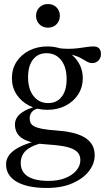

<svg xmlns="http://www.w3.org/2000/svg" viewBox="-20 -666 520 951"><path d="M211.5 265Q164 265 126.5 257.2Q89 249.5 63 234.5Q37 219.5 23.5 197.8Q10 176 10 147.5Q10 127.5 20.5 109.5Q31 91.5 53.2 76Q75.5 60.5 109.8 47.8Q144 35 192 25H217.5V37Q166 45.5 136.5 60.8Q107 76 94.8 96.5Q82.5 117 82.5 141.5Q82.5 169 97.2 189Q112 209 142.8 219.5Q173.5 230 221.5 230Q268 230 303.2 216Q338.5 202 358.2 178.5Q378 155 378 127.5Q378 108 369 94.5Q360 81 340.2 71.8Q320.5 62.5 288.2 57.2Q256 52 209 49Q162 46 131.8 37.2Q101.5 28.5 84.5 15.2Q67.5 2 60.8 -14.5Q54 -31 54 -49Q54 -83 85.5 -106.5Q117 -130 170.5 -141L183 -132Q156 -128.5 141.5 -115.2Q127 -102 127 -80Q127 -68 131.2 -58.2Q135.5 -48.5 148.2 -41Q161 -33.5 187 -28.2Q213 -23 256.5 -20Q300 -17 335.5 -9.2Q371 -1.5 396.2 13Q421.5 27.5 435.2 49.5Q449 71.5 449 103Q449 145 420.2 182Q391.5 219 338.2 242Q285 265 211.5 265ZM214.5 -122Q165.5 -122 125.5 -142.2Q85.5 -162.5 62.2 -198Q39 -233.5 39 -278.5Q39 -325 62.2 -360.5Q85.5 -396 125.5 -416Q165.5 -436 214.5 -436Q251.5 -436 283.2 -424.5Q315 -413 339 -391.8Q363 -370.5 376.5 -342Q390 -313.5 390 -279.5Q390 -233.5 366.8 -197.8Q343.5 -162 303.8 -142Q264 -122 214.5 -122ZM218.5 -155.5Q261.5 -155.5 285.8 -187Q310 -218.5 310 -274.5Q310 -334 282.8 -368.2Q255.5 -402.5 210.5 -402.5Q168 -402.5 143.5 -371.2Q119 -340 119 -283.5Q119 -224.5 146.2 -190Q173.5 -155.5 218.5 -155.5ZM276 -400.5 260 -429Q292.5 -424 319 -424.2Q345.5 -424.5 367.2 -427.2Q389 -430 408 -433Q427 -436 444 -436Q461.5 -436 470.8 -426.5Q480 -417 480 -397.5Q480 -379 467.5 -366.2Q455 -353.5 437.5 -353.5Q423.5 -353.5 410.8 -360.8Q398 -368 381.5 -377.5Q365 -387 339.8 -394Q314.5 -401 276 -400.5ZM217.5 -529Q191.5 -529 175 -546Q158.5 -563 158.5 -587.5Q158.5 -612.5 175 -629.2Q191.5 -646 217.5 -646Q244 -646 260.2 -629.2Q276.5 -612.5 276.5 -587.5Q276.5 -563 260.2 -546Q244 -529 217.5 -529Z"/></svg>

Font: Newsreader 16pt
Style: Regular
Weight: 400
Designer: Hugues Gentile
Foundry: Production Type
Version: Version 1.003